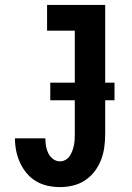

<svg xmlns="http://www.w3.org/2000/svg" viewBox="-20 -755 540 783"><path d="M225 8Q199 8 174 2.5Q149 -3 127 -16Q105 -29 88.5 -49Q72 -69 61.5 -92Q51 -115 46 -140Q41 -165 41 -191H165Q165 -175 167.5 -159.5Q170 -144 177 -130Q184 -116 196.5 -106.5Q209 -97 225 -97Q236 -97 247 -103Q258 -109 264.5 -119Q271 -129 275 -140Q279 -151 281.5 -163Q284 -175 284.5 -186.5Q285 -198 285 -210V-630H172V-735H409V-210Q409 -183 405.5 -156Q402 -129 392.5 -104Q383 -79 366.5 -57Q350 -35 327.5 -20Q305 -5 278.5 1.5Q252 8 225 8ZM185 -346V-418H447V-346Z"/></svg>

Font: Iosevka Curly Extrabold
Style: Regular
Weight: 800
Monospace: yes
Designer: Belleve Invis
Foundry: Belleve Invis
Version: Version 22.1.2; ttfautohint (v1.8.4)